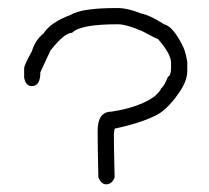

<svg xmlns="http://www.w3.org/2000/svg" viewBox="-20 -469 528 485"><path d="M277.3 -448.7Q302.7 -448.7 335.9 -435.1Q358.9 -430.7 394.5 -407.7Q418 -402.3 443.4 -349.1Q449.2 -335.9 453.1 -312V-290.5Q453.1 -263.7 431.6 -233.9Q399.9 -188 369.1 -175.3Q333 -157.7 269.5 -144Q267.6 -133.3 267.6 -128.4Q267.6 -103 269.5 -21Q263.2 -3.4 248 -3.4Q235.8 -3.4 228.5 -21Q226.6 -100.1 226.6 -138.2Q226.6 -187 261.7 -187Q332.5 -197.8 371.1 -226.1Q386.7 -240.7 386.7 -245.6Q394 -250 404.3 -274.9Q412.1 -278.3 412.1 -298.3V-310.1Q412.1 -333 378.9 -370.6Q375.5 -370.6 339.8 -390.1Q299.3 -407.7 277.3 -407.7Q182.6 -407.7 162.1 -386.2Q142.6 -386.2 107.4 -341.3L82 -286.6Q82 -251.5 60.5 -251.5Q44.9 -251.5 41 -272.9V-296.4Q41 -304.7 60.5 -339.4Q68.8 -367.7 89.8 -384.3Q108.4 -413.1 158.2 -431.2Q185.5 -448.7 275.4 -448.7Z"/></svg>

Font: CEF Fonts CJK
Style: Regular
Weight: 400
Designer: PartyBoss (派对大魔王)
Version: Release 2.25